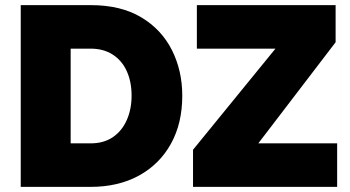

<svg xmlns="http://www.w3.org/2000/svg" viewBox="-20 -730 1369 750"><path d="M61 0V-710H334Q452 -710 531.5 -662.5Q611 -615 651.5 -534.5Q692 -454 692 -356Q692 -248 647.5 -168Q603 -88 522.5 -44Q442 0 334 0ZM494 -356Q494 -411 475 -452.5Q456 -494 420 -517Q384 -540 334 -540H256V-170H334Q385 -170 420.5 -194Q456 -218 475 -260.5Q494 -303 494 -356ZM734 -145 1056 -540H749V-710H1291V-565L989 -170H1297V0H734Z"/></svg>

Font: Raleway Thin Black
Style: Regular
Weight: 900
Version: Version 4.026